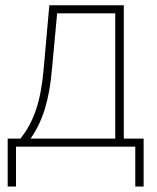

<svg xmlns="http://www.w3.org/2000/svg" viewBox="-20 -550 587 720"><path d="M8.8 -30.3H56.6Q94.2 -76.7 115 -138.4Q135.7 -200.2 143.6 -290L165 -530.3H444.3V-30.3H518.6V149.4H487.3V0H40V149.4H8.8ZM412.1 -30.3V-500H194.3L174.8 -290Q167.5 -204.6 148.4 -142.3Q129.4 -80.1 94.7 -30.3Z"/></svg>

Font: Pretendard GOV Thin
Style: Regular
Weight: 100
Designer: Base glyphs from Inter by Rasmus Andersson; Hangeul glyphs from Noto Sans CJK(Source Han Sans) by Jang Soo-young and Kan
Foundry: Kil Hyung-jin
Version: Version 1.309